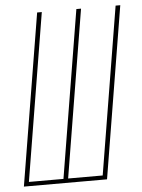

<svg xmlns="http://www.w3.org/2000/svg" viewBox="-53 -777 605 819"><g transform="rotate(-5 250.0 -367.5)"><path d="M16 0 137 -735H157L39 -18H187L305 -735H325L207 -18H355L473 -735H493L372 0Z"/></g></svg>

Font: Iosevka Term Curly Thin
Style: Italic
Weight: 100
Italic angle: -9°
Designer: Belleve Invis
Foundry: Belleve Invis
Version: Version 32.3.0